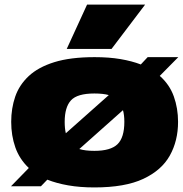

<svg xmlns="http://www.w3.org/2000/svg" viewBox="-20 -810 800 840"><path d="M28 5 106 -75Q65 -114 47 -165.5Q29 -217 29 -277Q29 -336 46.5 -387Q64 -438 105.5 -477Q147 -516 217.5 -538Q288 -560 394 -560Q457 -560 507 -551.5Q557 -543 596 -528L626 -560H760L679 -478Q722 -440 740.5 -388Q759 -336 759 -277Q759 -194 723 -129.5Q687 -65 607 -27.5Q527 10 393 10Q330 10 278.5 1Q227 -8 187 -24L159 5ZM263 -277Q263 -248 268 -227L456 -394Q431 -401 393 -401Q318 -401 290.5 -371Q263 -341 263 -277ZM393 -150Q464 -150 494 -179Q524 -208 524 -277Q524 -307 518 -328L327 -158Q353 -150 393 -150ZM272 -596 361 -790H615L468 -596Z"/></svg>

Font: Georama Expanded Black
Style: Regular
Weight: 900
Width: 7
Designer: Jean-Baptiste Levee
Foundry: Production Type
Version: Version 1.000